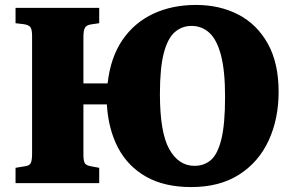

<svg xmlns="http://www.w3.org/2000/svg" viewBox="-20 -742 1187 778"><path d="M755 16Q646 16 572 -26Q498 -68 458.5 -143Q419 -218 413 -319H318V-116Q318 -88 324.5 -79.5Q331 -71 350 -68L382 -62V0H43V-62L79 -68Q98 -70 104 -80Q110 -90 110 -120V-596Q110 -622 103.5 -631.5Q97 -641 76 -644L43 -648V-710H382V-648L348 -643Q330 -640 324 -629Q318 -618 318 -592V-404H416Q428 -510 476.5 -580.5Q525 -651 601.5 -686.5Q678 -722 774 -722Q871 -722 946.5 -682.5Q1022 -643 1065.5 -564.5Q1109 -486 1109 -370Q1109 -260 1068.5 -172.5Q1028 -85 949 -34.5Q870 16 755 16ZM768 -70Q807 -70 834.5 -93.5Q862 -117 877 -178Q892 -239 892 -350Q892 -455 875.5 -518Q859 -581 828.5 -609Q798 -637 756 -637Q718 -637 689 -612.5Q660 -588 644 -528Q628 -468 628 -361Q628 -205 666 -137.5Q704 -70 768 -70Z"/></svg>

Font: Literata 36pt ExtraBold
Style: Regular
Weight: 800
Designer: Latin by Veronika Burian and Jose Scaglione. Greek by Irene Vlachou. Cyrillic by Vera Evstafieva.
Foundry: TypeTogether
Version: Version 3.002